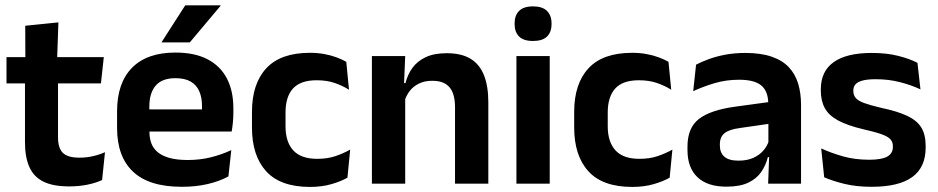

<svg xmlns="http://www.w3.org/2000/svg" viewBox="-20 -706 3604 738"><path d="M246 10.5Q183.5 10.5 146.2 -8.2Q109 -27 92.5 -65Q76 -103 76 -158.5V-444.5H203V-177.5Q203 -137.5 221.2 -118.8Q239.5 -100 285.5 -100Q312.5 -100 337.5 -105.8Q362.5 -111.5 383.5 -121L372.5 -14Q347.5 -2.5 315.2 4Q283 10.5 246 10.5ZM5 -385.5V-486.5H379L368 -385.5ZM77.5 -477 77 -607 204.5 -620 199.5 -477Z M679 12Q553 12 491.5 -46Q430 -104 430 -214V-278Q430 -387 487.5 -445.5Q545 -504 654.5 -504Q728.5 -504 778 -478Q827.5 -452 852.2 -404.2Q877 -356.5 877 -290V-272.5Q877 -254.5 875.2 -235.8Q873.5 -217 870.5 -200.5H754.5Q756 -228 756.2 -252.8Q756.5 -277.5 756.5 -297.5Q756.5 -332 745.5 -356.2Q734.5 -380.5 712 -393Q689.5 -405.5 654.5 -405.5Q603 -405.5 578.5 -377Q554 -348.5 554 -296V-250.5L554.5 -236V-197.5Q554.5 -174.5 561.8 -155Q569 -135.5 586 -121.2Q603 -107 631.2 -99Q659.5 -91 702 -91Q748 -91 789.8 -101.2Q831.5 -111.5 869 -129L858 -28Q824.5 -9.5 779.2 1.2Q734 12 679 12ZM498 -200.5V-285.5H844.5V-200.5ZM692 -685.5H828V-684L709.5 -543H601.5V-544.5Z M1171.5 12.5Q1058 12.5 1003.2 -47.5Q948.5 -107.5 948.5 -216V-276Q948.5 -384 1003.5 -443.5Q1058.5 -503 1171.5 -503Q1201 -503 1226.8 -498.2Q1252.5 -493.5 1273.8 -485.5Q1295 -477.5 1311 -468.5L1321.5 -361Q1297 -376.5 1266.8 -387Q1236.5 -397.5 1197 -397.5Q1135 -397.5 1106.2 -365.8Q1077.5 -334 1077.5 -273.5V-220.5Q1077.5 -160.5 1107.2 -128Q1137 -95.5 1199 -95.5Q1238.5 -95.5 1269 -105.8Q1299.5 -116 1326 -131L1315.5 -23Q1291 -9 1254 1.8Q1217 12.5 1171.5 12.5Z M1729 0V-294.5Q1729 -325.5 1720.8 -348Q1712.5 -370.5 1693.5 -383Q1674.5 -395.5 1641.5 -395.5Q1612.5 -395.5 1590.8 -385Q1569 -374.5 1555.2 -356.8Q1541.5 -339 1534.5 -316.5L1514.5 -386.5H1538.5Q1546.5 -419 1565.2 -445Q1584 -471 1616.2 -486.2Q1648.5 -501.5 1697 -501.5Q1753.5 -501.5 1788.5 -480.2Q1823.5 -459 1840.2 -417Q1857 -375 1857 -313V0ZM1409.5 0V-490.5H1537.5L1532.5 -371L1537.5 -360.5V0Z M1965 0V-490.5H2093V0ZM2029 -548.5Q1992.5 -548.5 1975.2 -565.8Q1958 -583 1958 -613.5V-616Q1958 -646.5 1975.2 -664Q1992.5 -681.5 2029 -681.5Q2065 -681.5 2082.5 -664Q2100 -646.5 2100 -616V-613.5Q2100 -582.5 2082.5 -565.5Q2065 -548.5 2029 -548.5Z M2410 12.5Q2296.5 12.5 2241.8 -47.5Q2187 -107.5 2187 -216V-276Q2187 -384 2242 -443.5Q2297 -503 2410 -503Q2439.5 -503 2465.2 -498.2Q2491 -493.5 2512.2 -485.5Q2533.5 -477.5 2549.5 -468.5L2560 -361Q2535.5 -376.5 2505.2 -387Q2475 -397.5 2435.5 -397.5Q2373.5 -397.5 2344.8 -365.8Q2316 -334 2316 -273.5V-220.5Q2316 -160.5 2345.8 -128Q2375.5 -95.5 2437.5 -95.5Q2477 -95.5 2507.5 -105.8Q2538 -116 2564.5 -131L2554 -23Q2529.5 -9 2492.5 1.8Q2455.5 12.5 2410 12.5Z M2932.5 0 2937 -120 2933.5 -131V-284.5L2933 -306.5Q2933 -354.5 2906.8 -377Q2880.5 -399.5 2821 -399.5Q2770.5 -399.5 2726.2 -386.2Q2682 -373 2644.5 -355.5L2655.5 -457.5Q2677.5 -469 2705.8 -479.2Q2734 -489.5 2769 -496Q2804 -502.5 2844.5 -502.5Q2904.5 -502.5 2946 -488.2Q2987.5 -474 3012.2 -447.5Q3037 -421 3048 -384.2Q3059 -347.5 3059 -303V0ZM2772 11.5Q2699 11.5 2660.8 -25Q2622.5 -61.5 2622.5 -129V-143Q2622.5 -214.5 2666.5 -248.8Q2710.5 -283 2806 -296L2945 -315L2952.5 -232.5L2824.5 -214Q2782.5 -208.5 2764.8 -194Q2747 -179.5 2747 -151.5V-146.5Q2747 -119 2764.2 -103.8Q2781.5 -88.5 2818.5 -88.5Q2851.5 -88.5 2875 -99Q2898.5 -109.5 2913.8 -126.8Q2929 -144 2935.5 -165.5L2953.5 -102H2931.5Q2923.5 -70.5 2905.8 -44.8Q2888 -19 2856 -3.8Q2824 11.5 2772 11.5Z M3330.5 12Q3271.5 12 3225.8 0.8Q3180 -10.5 3148 -24.5L3136.5 -135.5Q3174.5 -118 3220.2 -105Q3266 -92 3321 -92Q3369 -92 3390.5 -104.2Q3412 -116.5 3412 -141V-144Q3412 -160.5 3402.2 -171Q3392.5 -181.5 3368 -190.2Q3343.5 -199 3299 -209Q3237.5 -223.5 3201.8 -242.8Q3166 -262 3150.5 -290.2Q3135 -318.5 3135 -358V-362.5Q3135 -432 3184.5 -467.2Q3234 -502.5 3331 -502.5Q3388.5 -502.5 3432.8 -491.2Q3477 -480 3506.5 -464.5L3518 -362.5Q3483 -379 3439.5 -390.2Q3396 -401.5 3346 -401.5Q3313.5 -401.5 3294.8 -396.2Q3276 -391 3268 -381.5Q3260 -372 3260 -358.5V-356Q3260 -341 3268.8 -330Q3277.5 -319 3301 -310.2Q3324.5 -301.5 3367 -291.5Q3429 -278.5 3466.5 -261Q3504 -243.5 3521 -216.2Q3538 -189 3538 -145V-139Q3538 -63 3486.5 -25.5Q3435 12 3330.5 12Z"/></svg>

Font: Anek Bangla Medium SemiBold
Style: Regular
Weight: 600
Version: Version 1.003